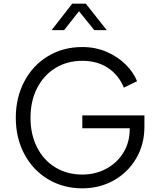

<svg xmlns="http://www.w3.org/2000/svg" viewBox="-20 -1013 861 1045"><path d="M66 -372Q66 -482 112.5 -570Q159 -658 241.5 -707.5Q324 -757 428 -757Q500 -757 561 -730.5Q622 -704 664.5 -661.5Q707 -619 726 -571L654 -536Q626 -605 567.5 -643.5Q509 -682 428 -682Q346 -682 282 -643Q218 -604 182 -533.5Q146 -463 146 -372Q146 -281 182 -210.5Q218 -140 282 -101.5Q346 -63 428 -63Q500 -63 559 -95Q618 -127 652 -183Q686 -239 686 -310V-315H428V-385H766V-323Q766 -227 721 -150.5Q676 -74 599 -31Q522 12 428 12Q324 12 241.5 -37.5Q159 -87 112.5 -174.5Q66 -262 66 -372ZM373 -993H447L561 -849H493L410 -952L329 -849H261Z"/></svg>

Font: Evergrow Sans 
Style: Regular
Weight: 400
Foundry: 10Web
Version: Version 1.000